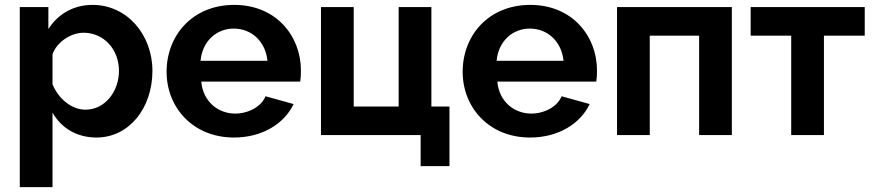

<svg xmlns="http://www.w3.org/2000/svg" viewBox="-20 -553 3574 786"><path d="M195 -92C230 -30 293 10 375 10C508 10 604 -110 604 -263C604 -411 500 -533 359 -533C280 -533 217 -495 178 -434V-524H61V213H195ZM467 -263C467 -180 411 -104 330 -104C273 -104 219 -149 195 -208V-331C213 -382 271 -419 322 -419C405 -419 467 -351 467 -263Z M938 10C1054 10 1144 -47 1182 -127L1067 -159C1050 -116 996 -88 943 -88C873 -88 811 -137 804 -219H1209C1211 -230 1212 -247 1212 -264C1212 -406 1110 -533 939 -533C768 -533 662 -408 662 -259C662 -114 769 10 938 10ZM801 -304C808 -383 865 -436 937 -436C1010 -436 1067 -383 1075 -304Z M1702 127H1820V-117H1746V-524H1612V-117H1428V-524H1294V0H1702Z M2150 10C2266 10 2356 -47 2394 -127L2279 -159C2262 -116 2208 -88 2155 -88C2085 -88 2023 -137 2016 -219H2421C2423 -230 2424 -247 2424 -264C2424 -406 2322 -533 2151 -533C1980 -533 1874 -408 1874 -259C1874 -114 1981 10 2150 10ZM2013 -304C2020 -383 2077 -436 2149 -436C2222 -436 2279 -383 2287 -304Z M2506 0H2640V-407H2842V0H2976V-524H2506Z M3219 0H3353V-407H3520V-524H3053V-407H3219Z"/></svg>

Font: FIGSv2-sans-serif
Style: Bold
Weight: 700
Designer: Matt McInerney, Pablo Impallari, Rodrigo Fuenzalida,Mirko Velimirovic
Foundry: Matt McInerney, Pablo Impallari, Rodrigo Fuenzalida
Version: Version 4.021;hotconv 1.0.109;makeotfexe 2.5.65596